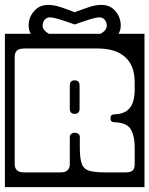

<svg xmlns="http://www.w3.org/2000/svg" viewBox="-40 -744 610 784"><path d="M453 -640Q453 -620 444 -606H550V20H-20V-606H85.5Q77 -620 77 -640Q77 -673 99 -698.5Q121 -724 157 -724Q180.5 -724 209.8 -714.2Q239 -704.5 265 -694Q292 -704.5 321 -714.2Q350 -724 374 -724Q410 -724 431.5 -698.5Q453 -673 453 -640ZM134 -639Q134 -620.5 159.5 -606H370.5Q396 -620.5 396 -639Q396 -653.5 387.8 -663.2Q379.5 -673 366 -673Q352.5 -673 327.5 -665.2Q302.5 -657.5 265 -644Q227.5 -657.5 202.5 -665.2Q177.5 -673 164 -673Q150.5 -673 142.2 -663.2Q134 -653.5 134 -639ZM245 -183Q245 -193 251.2 -197.5Q257.5 -202 265 -202Q273.5 -202 279.8 -197.5Q286 -193 286 -183V-139Q286 -94 294.8 -73Q303.5 -52 326.8 -46Q350 -40 393 -40H472Q493 -40 501.5 -47.8Q510 -55.5 510 -74V-145Q510 -187 494.5 -215Q479 -243 427 -245Q411 -245 411 -261Q411 -277 427 -277Q461.5 -278.5 479.5 -292.8Q497.5 -307 503.8 -329.8Q510 -352.5 510 -379V-407Q510 -477 470.5 -511.5Q431 -546 359 -546H61Q37 -546 28.5 -536.8Q20 -527.5 20 -513V-73Q20 -59 28.5 -49.5Q37 -40 61 -40H204Q228 -40 236.5 -49.5Q245 -59 245 -73ZM285 -301Q285 -279 265 -279Q245 -279 245 -301V-394Q245 -416 265 -416Q285 -416 285 -394Z"/></svg>

Font: Honk Rounded
Style: Regular
Weight: 400
Designer: Noopur Datye & Yesha Goshar
Foundry: Ek Type
Version: Version 1.000